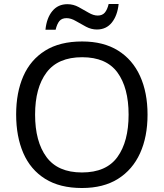

<svg xmlns="http://www.w3.org/2000/svg" viewBox="-20 -933 821 963"><path d="M720 -358Q720 -247 682.5 -164.5Q645 -82 572 -36Q499 10 391 10Q280 10 206.5 -36Q133 -82 97 -165Q61 -248 61 -359Q61 -469 97 -551Q133 -633 206.5 -679Q280 -725 392 -725Q499 -725 572 -679.5Q645 -634 682.5 -551.5Q720 -469 720 -358ZM156 -358Q156 -223 213 -145.5Q270 -68 391 -68Q513 -68 569 -145.5Q625 -223 625 -358Q625 -493 569 -569.5Q513 -646 392 -646Q271 -646 213.5 -569.5Q156 -493 156 -358ZM208 -784Q214 -843 242.5 -877.5Q271 -912 318 -912Q348 -912 374.5 -897.5Q401 -883 425 -869Q449 -855 470 -855Q493 -855 505.5 -869.5Q518 -884 525 -913H575Q569 -855 541 -820Q513 -785 466 -785Q438 -785 411.5 -799Q385 -813 360.5 -827.5Q336 -842 314 -842Q290 -842 278 -827.5Q266 -813 259 -784Z"/></svg>

Font: Noto Sans Tai Tham
Style: Regular
Weight: 400
Designer: Monotype Design Team 2013. Revised by David WIlliams 2020
Foundry: Monotype Imaging Inc.
Version: Version 2.002